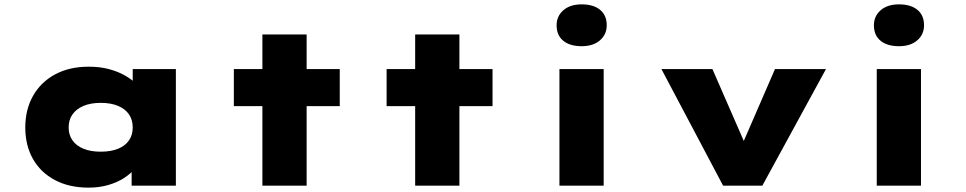

<svg xmlns="http://www.w3.org/2000/svg" viewBox="-20 -852 4432 881"><path d="M387 9Q297 9 231.5 -26Q166 -61 131 -123Q96 -185 96 -267Q96 -349 131.5 -412Q167 -475 232.5 -510.5Q298 -546 387 -546Q438 -546 479.5 -535Q521 -524 553.5 -505.5Q586 -487 607 -465.5Q628 -444 636 -424L589 -417V-535H787V0H584V-147L626 -131Q621 -105 600.5 -80Q580 -55 549 -35Q518 -15 476.5 -3Q435 9 387 9ZM442 -156Q489 -156 522 -169.5Q555 -183 572 -208Q589 -233 589 -267Q589 -302 572 -327Q555 -352 522 -366Q489 -380 442 -380Q396 -380 363 -366Q330 -352 312.5 -327Q295 -302 295 -267Q295 -233 312.5 -208Q330 -183 363 -169.5Q396 -156 442 -156Z M1184 0V-694H1387V0ZM1053 -365V-535H1539V-365Z M1885 0V-694H2088V0ZM1754 -365V-535H2240V-365Z M2547 0V-535H2750V0ZM2649 -640Q2595 -640 2564.5 -665Q2534 -690 2534 -736Q2534 -778 2565 -805Q2596 -832 2649 -832Q2703 -832 2733.5 -807Q2764 -782 2764 -736Q2764 -694 2733 -667Q2702 -640 2649 -640Z M3298 0 3015 -535H3249L3424 -134H3362L3536 -535H3770L3478 0Z M4003 0V-535H4206V0ZM4105 -640Q4051 -640 4020.5 -665Q3990 -690 3990 -736Q3990 -778 4021 -805Q4052 -832 4105 -832Q4159 -832 4189.5 -807Q4220 -782 4220 -736Q4220 -694 4189 -667Q4158 -640 4105 -640Z"/></svg>

Font: Lexend Tera Black
Style: Regular
Weight: 900
Version: Version 1.007